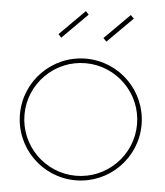

<svg xmlns="http://www.w3.org/2000/svg" viewBox="-50 -704 653 758"><g transform="rotate(5 276.5 -325.5)"><path d="M351 -547 451 -647 438 -660 338 -560ZM172 -547 272 -647 260 -660 160 -560ZM54 -232C54 -355 154 -455 277 -455C400 -455 500 -355 500 -232C500 -109 400 -9 277 -9C154 -9 54 -109 54 -232ZM277 -473C144 -473 36 -365 36 -232C36 -99 144 9 277 9C410 9 518 -99 518 -232C518 -365 410 -473 277 -473Z"/></g></svg>

Font: Rawengulk
Style: Light
Weight: 300
Version: Version 0.9